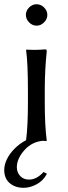

<svg xmlns="http://www.w3.org/2000/svg" viewBox="-43 -668 323 913"><path d="M69.8 225.1Q28.8 225.1 2.9 202.6Q-22.9 180.2 -22.9 140.1Q-22.9 115.7 -10.3 89.4Q2.4 63 26.4 38.8Q50.3 14.6 81.1 -1.5Q89.8 -68.8 89.8 -180.2V-234.9Q89.8 -367.7 81.1 -429.2L83 -432.1Q126 -429.2 169.9 -433.1Q175.8 -433.1 177.5 -431.6Q179.2 -430.2 179.2 -422.9Q170.4 -338.9 169.9 -251V-180.2Q169.9 -71.3 179.2 0L176.8 2.9Q170.4 2 162.1 1.5Q109.4 5.4 73.2 45.9Q37.1 86.4 37.1 127Q37.1 151.9 53 168.9Q68.8 186 95.2 186Q131.3 186 164.1 149.9L180.2 158.2Q163.1 191.4 131.3 208.3Q99.6 225.1 69.8 225.1ZM95.5 -561.5Q80.1 -577.1 80.1 -597.2Q80.1 -617.2 95.5 -632.6Q110.8 -647.9 130.9 -647.9Q150.9 -647.9 166.5 -632.6Q182.1 -617.2 182.1 -597.2Q182.1 -577.1 166.5 -561.5Q150.9 -545.9 130.9 -545.9Q110.8 -545.9 95.5 -561.5Z"/></svg>

Font: Biolilbert
Style: Regular
Weight: 400
Designer: Philipp H. Poll
Foundry: Philipp H. Poll
Version: Version 1.1.0